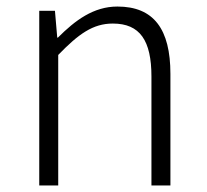

<svg xmlns="http://www.w3.org/2000/svg" viewBox="-20 -567 632 587"><path d="M100 0H158V-399C220 -463 264 -495 325 -495C408 -495 443 -443 443 -333V0H501V-341C501 -478 450 -547 339 -547C266 -547 210 -505 157 -452H155L148 -534H100Z"/></svg>

Font: Noto Sans TC Light
Style: Regular
Weight: 300
Designer: Ryoko NISHIZUKA 西塚涼子 (kana, bopomofo & ideographs); Paul D. Hunt (Latin, Greek & Cyrillic); Sandoll Communications 산돌커뮤니
Foundry: Adobe
Version: Version 2.004;hotconv 1.0.118;makeotfexe 2.5.65603